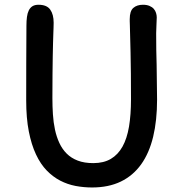

<svg xmlns="http://www.w3.org/2000/svg" viewBox="-20 -789 786 823"><path d="M92.3 -358.9Q91.8 -436.5 92.5 -514.9Q93.3 -593.3 93.3 -679.2Q93.3 -699.7 95.5 -716.3Q97.7 -732.9 103.5 -744.6Q109.4 -756.3 119.4 -762.5Q129.4 -768.6 145 -768.6Q180.7 -768.6 195.3 -747.8Q210 -727.1 210 -691.4Q210 -681.2 209.5 -669.4Q209 -657.7 208.5 -641.6Q208 -625.5 207.3 -602.5Q206.5 -579.6 206.1 -547.4Q205.6 -515.1 205.1 -471.2Q204.6 -427.2 204.6 -368.7Q204.6 -333.5 206.8 -299.1Q209 -264.6 215.6 -233.6Q222.2 -202.6 234.4 -176.3Q246.6 -149.9 265.9 -130.6Q285.2 -111.3 313.2 -100.6Q341.3 -89.8 379.9 -89.8Q424.3 -89.8 455.1 -107.9Q485.8 -126 505.1 -160.6Q524.4 -195.3 533 -246.3Q541.5 -297.4 541.5 -363.3Q541.5 -481.9 539.6 -564Q537.6 -646 536.6 -682.6Q536.1 -689.9 536.1 -697.8Q536.1 -705.6 536.1 -707Q536.1 -741.7 551.5 -755.1Q566.9 -768.6 592.8 -768.6Q609.4 -768.6 620.8 -763.7Q632.3 -758.8 639.2 -751Q646 -743.2 648.9 -733.4Q651.9 -723.6 651.9 -714.4Q651.9 -698.2 650.6 -681.4Q649.4 -664.6 649.4 -646.5Q649.4 -607.4 649.9 -574.2Q650.4 -541 651.4 -510.7Q651.4 -475.6 652.3 -439.7Q653.3 -403.8 653.3 -362.3Q653.3 -272.9 636.5 -202.9Q619.6 -132.8 585 -84.5Q550.3 -36.1 497.8 -10.7Q445.3 14.6 374.5 14.6Q338.9 14.6 304.2 8.1Q269.5 1.5 238.3 -14.6Q207 -30.8 180.4 -58.1Q153.8 -85.4 134.3 -127Q114.7 -168.5 103.5 -225.6Q92.3 -282.7 92.3 -358.9Z"/></svg>

Font: Autour One
Style: Regular
Weight: 400
Version: Version 1.007; ttfautohint (v0.92) -l 24 -r 24 -G 200 -x 7 -